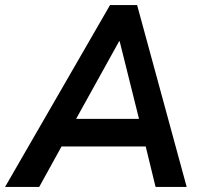

<svg xmlns="http://www.w3.org/2000/svg" viewBox="-51 -739 803 759"><path d="M-31 0 384 -719H491L687 0H564L516 -197L558 -160H157L211 -194L104 0ZM420 -576 236 -244 216 -269H532L505 -243L422 -576Z"/></svg>

Font: Nunitoga
Style: Bold Italic
Weight: 700
Italic angle: -9°
Designer: Vernon Adams
Foundry: Vernon Adams
Version: Version 1.0